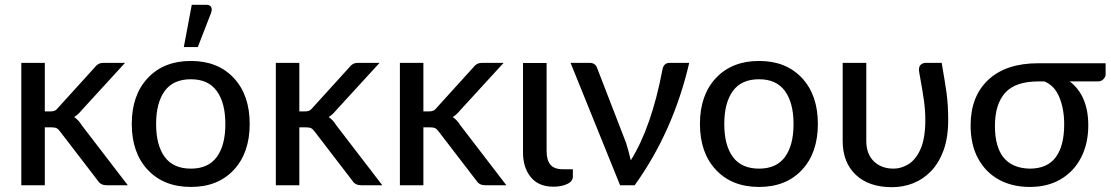

<svg xmlns="http://www.w3.org/2000/svg" viewBox="-20 -769 4612 797"><path d="M510.5 0H423Q398 0 386.5 -18.5L229.5 -223Q222 -233.5 214.5 -237Q207 -240.5 192 -240.5H166V0H68.5V-508H166V-306.5H189Q199.5 -306.5 206.8 -309.5Q214 -312.5 221 -321.5L373 -489Q380 -498.5 388.5 -503.2Q397 -508 410 -508H499L319 -311.5Q305.5 -294.5 288 -283Q306 -271 319 -249.5Z M772.5 7Q660 7 593.5 -63.8Q527 -134.5 527 -254.5Q527 -374.5 593.5 -445.2Q660 -516 772.5 -516Q884.5 -516 950.5 -445.2Q1016.5 -374.5 1016.5 -254.5Q1016.5 -134.5 950.5 -63.8Q884.5 7 772.5 7ZM772.5 -69Q844.5 -69 880 -117.5Q915.5 -166 915.5 -254Q915.5 -342 880 -391Q844.5 -440 772.5 -440Q699 -440 663.5 -391Q628 -342 628 -254Q628 -166 663.8 -117.5Q699.5 -69 772.5 -69ZM801 -573.5H743L776 -749H836.5Q858 -749 859 -729.5Q859 -723 856 -715Z M1567 0H1479.5Q1454.5 0 1443 -18.5L1286 -223Q1278.5 -233.5 1271 -237Q1263.5 -240.5 1248.5 -240.5H1222.5V0H1125V-508H1222.5V-306.5H1245.5Q1256 -306.5 1263.2 -309.5Q1270.5 -312.5 1277.5 -321.5L1429.5 -489Q1436.5 -498.5 1445 -503.2Q1453.5 -508 1466.5 -508H1555.5L1375.5 -311.5Q1362 -294.5 1344.5 -283Q1362.5 -271 1375.5 -249.5Z M2082 0H1994.5Q1969.5 0 1958 -18.5L1801 -223Q1793.5 -233.5 1786 -237Q1778.5 -240.5 1763.5 -240.5H1737.5V0H1640V-508H1737.5V-306.5H1760.5Q1771 -306.5 1778.2 -309.5Q1785.5 -312.5 1792.5 -321.5L1944.5 -489Q1951.5 -498.5 1960 -503.2Q1968.5 -508 1981.5 -508H2070.5L1890.5 -311.5Q1877 -294.5 1859.5 -283Q1877.5 -271 1890.5 -249.5Z M2277.5 6Q2215.5 6 2183.2 -33.8Q2151 -73.5 2151 -136V-507.5H2249V-141.5Q2249 -104.5 2264.8 -85.5Q2280.5 -66.5 2315.5 -66.5H2358V-36.5Q2358 -16 2334 -5Q2310 6 2277.5 6Z M2614.5 0H2554L2348.5 -508H2428.5Q2440 -508 2447.8 -502.2Q2455.5 -496.5 2458 -488.5L2579 -175.5Q2588 -147.5 2598.5 -103.5Q2684.5 -241.5 2729.5 -478.5Q2734.5 -508 2759 -508H2841Q2774.5 -222.5 2614.5 0Z M3131 7Q3018.5 7 2952 -63.8Q2885.5 -134.5 2885.5 -254.5Q2885.5 -374.5 2952 -445.2Q3018.5 -516 3131 -516Q3243 -516 3309 -445.2Q3375 -374.5 3375 -254.5Q3375 -134.5 3309 -63.8Q3243 7 3131 7ZM3131 -69Q3203 -69 3238.5 -117.5Q3274 -166 3274 -254Q3274 -342 3238.5 -391Q3203 -440 3131 -440Q3057.5 -440 3022 -391Q2986.5 -342 2986.5 -254Q2986.5 -166 3022.2 -117.5Q3058 -69 3131 -69Z M3683 8Q3586.5 8 3532.2 -43.5Q3478 -95 3478 -184V-508H3576V-184Q3576 -130 3607.2 -99.5Q3638.5 -69 3689.5 -69Q3721 -69 3751.2 -87.5Q3781.5 -106 3801.2 -150.2Q3821 -194.5 3821 -271.5Q3821 -312.5 3815 -353.8Q3809 -395 3801.5 -436Q3794.5 -473.5 3794.5 -478.5Q3794.5 -494.5 3803.2 -501.2Q3812 -508 3822 -508H3889Q3903.5 -424.5 3909 -384.5Q3916 -332 3916 -271.5Q3916 -198 3896.8 -145.2Q3877.5 -92.5 3844.8 -58.5Q3812 -24.5 3770.2 -8.2Q3728.5 8 3683 8Z M4255 7Q4181.5 7 4126.2 -23.5Q4071 -54 4040 -111.2Q4009 -168.5 4009 -248.5Q4009 -369 4082.5 -437.8Q4156 -506.5 4290.5 -506.5H4569.5V-460Q4569.5 -450.5 4560.8 -440.8Q4552 -431 4537.5 -431H4420.5Q4497.5 -372 4497.5 -248.5Q4497.5 -174 4468.2 -116.2Q4439 -58.5 4384.5 -25.8Q4330 7 4255 7ZM4254.5 -69Q4327 -69 4362.2 -116Q4397.5 -163 4397.5 -253Q4397.5 -317 4377.2 -365.8Q4357 -414.5 4315 -431H4290Q4194.5 -431 4152.2 -383.5Q4110 -336 4110 -246.5Q4110 -72 4254.5 -69Z"/></svg>

Font: Verano Sans Medium
Style: Regular
Weight: 500
Designer: Lukasz Dziedzic with Adam Twardoch and Botio Nikoltchev
Foundry: tyPoland Lukasz Dziedzic
Version: Version 3.001;December 28, 2019;FontCreator 12.0.0.2547 64-b